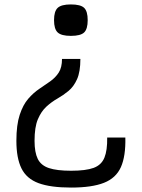

<svg xmlns="http://www.w3.org/2000/svg" viewBox="-20 -651 640 867"><path d="M301 196Q208 196 154 176Q100 156 77 109.5Q54 63 54 -15Q54 -87 69 -132.5Q84 -178 107.5 -205Q131 -232 157 -249.5Q183 -267 206.5 -283.5Q230 -300 245 -323Q260 -346 260 -385H343Q343 -327 328 -293.5Q313 -260 289.5 -240.5Q266 -221 239.5 -206Q213 -191 189.5 -169.5Q166 -148 151 -112.5Q136 -77 136 -15Q136 37 150.5 66.5Q165 96 201 108Q237 120 301 120Q368 120 403 107Q438 94 451.5 61Q465 28 464 -30H546Q548 54 526 103.5Q504 153 449.5 174.5Q395 196 301 196ZM300 -489Q257 -489 240.5 -504.5Q224 -520 224 -560Q224 -600 240.5 -615.5Q257 -631 300 -631Q344 -631 360 -615.5Q376 -600 376 -560Q376 -520 360 -504.5Q344 -489 300 -489Z"/></svg>

Font: Victor Mono Thin Medium
Style: Regular
Weight: 500
Monospace: yes
Version: Version 1.561;gftools[0.9.30]